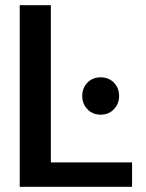

<svg xmlns="http://www.w3.org/2000/svg" viewBox="-20 -720 561 740"><path d="M56 0V-700H176V-94H489V0ZM368 -278Q337 -278 317 -299Q297 -320 297 -350Q297 -381 317 -401.5Q337 -422 368 -422Q399 -422 419 -401.5Q439 -381 439 -350Q439 -320 419 -299Q399 -278 368 -278Z"/></svg>

Font: Host Grotesk SemiBold
Style: Regular
Weight: 600
Designer: Doukan Karapınar
Foundry: Element Type
Version: Version 1.003